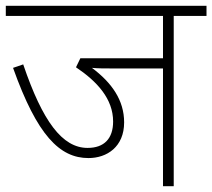

<svg xmlns="http://www.w3.org/2000/svg" viewBox="-20 -642 732 662"><path d="M579 -587H692V-622H0V-587H542V-441H257L242 -410C315 -361 370 -301 370 -223C370 -164 339 -132 282 -132C195 -132 127 -223 60 -420L25 -408C108 -175 186 -97 285 -97C349 -97 408 -136 408 -220C408 -297 365 -357 297 -408C317 -406 341 -406 363 -406H542V0H579Z"/></svg>

Font: Noto Sans ExtraLight
Style: Italic
Weight: 200
Italic angle: -12°
Designer: Monotype Design Team
Foundry: Monotype Imaging Inc.
Version: Version 2.013